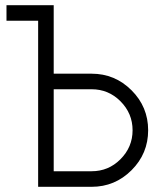

<svg xmlns="http://www.w3.org/2000/svg" viewBox="-20 -720 635 740"><path d="M5 -640H127V0H333Q423 0 487 -64Q551 -128 551 -218Q551 -308 487 -372Q423 -436 333 -436H187V-700H5ZM187 -376H333Q398 -376 444 -330Q491 -283 491 -218Q491 -153 444 -106Q398 -60 333 -60H187Z"/></svg>

Font: Unageo
Style: Light
Weight: 300
Designer: Richard Sepsi
Foundry: Richard Sepsi
Version: Version 2.000